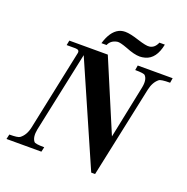

<svg xmlns="http://www.w3.org/2000/svg" viewBox="-151 -1006 1132 1163"><g transform="rotate(20 414.5 -424.5)"><path d="M715 -865Q696 -768 630 -750Q612 -745 596 -745Q560 -745 506 -767Q455 -786 439 -783Q398 -776 384 -742H351Q375 -823 423 -847Q441 -856 465 -856Q496 -856 554 -837Q610 -819 630 -822Q664 -826 680 -865ZM829 -690 824 -659Q764 -659 753 -649Q722 -624 711 -573L586 16H561L275 -637L165 -118Q155 -66 175 -41Q182 -31 241 -31L234 0H9L16 -31Q71 -31 83 -40Q117 -65 128 -118L237 -637Q241 -659 213 -659H157L163 -690H411L604 -233L674 -573Q685 -627 663 -650Q655 -659 599 -659L604 -690Z"/></g></svg>

Font: GFS Didot
Style: Bold Italic
Weight: 700
Italic angle: -12°
Designer: Designed by Takis Katsoulidis and George D. Matthiopoulos.
Foundry: Designed by Takis Katsoulidis and George D. Matthiopoulos.
Version: Version 1.0